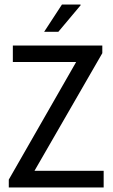

<svg xmlns="http://www.w3.org/2000/svg" viewBox="-20 -832 501 852"><path d="M239 -691H176L255 -812H337L338 -809ZM133 -74H440V0H19V-35L318 -557H37V-630H434V-596Z"/></svg>

Font: Pragati Narrow
Style: Regular
Weight: 400
Designer: Hector Gatti, Marcela Romero, Pablo Cosgaya and Nicolas Silva
Foundry: Omnibus-Type
Version: Version 1.010; ttfautohint (v1.3)